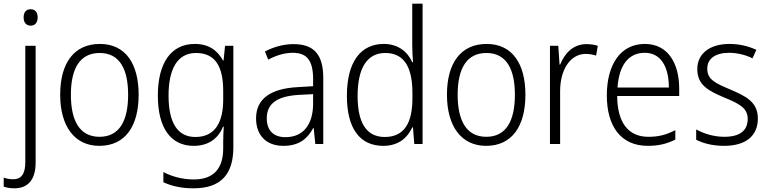

<svg xmlns="http://www.w3.org/2000/svg" viewBox="-56 -780 4166 1040"><path d="M72 -686C72 -658 86 -641 110 -641C134 -641 148 -658 148 -686C148 -713 135 -730 110 -730C85 -730 72 -713 72 -686ZM22 240C94 240 137 195 137 101V-532H81V100C81 163 58 191 16 191C-3 191 -20 188 -36 182V231C-22 236 -3 240 22 240Z M695 -267C695 -436 623 -542 485 -542C347 -542 270 -441 270 -267C270 -96 348 10 482 10C622 10 695 -96 695 -267ZM328 -267C328 -411 378 -493 484 -493C593 -493 638 -404 638 -267C638 -124 590 -39 483 -39C376 -39 328 -125 328 -267Z M999 -542C869 -542 799 -437 799 -262C799 -84 871 10 993 10C1071 10 1125 -27 1152 -94H1156C1154 -64 1153 -35 1153 -8V24C1153 133 1101 192 994 192C931 192 875 176 829 152V207C874 228 926 240 993 240C1144 240 1208 160 1208 18V-532H1163L1155 -452H1152C1122 -507 1075 -542 999 -542ZM1006 -493C1112 -493 1153 -417 1153 -287V-241C1153 -126 1115 -38 1002 -38C907 -38 857 -113 857 -262C857 -407 905 -493 1006 -493Z M1534 -541C1478 -541 1424 -525 1379 -501L1397 -457C1442 -481 1486 -494 1530 -494C1604 -494 1640 -455 1640 -352V-313L1556 -308C1410 -300 1331 -245 1331 -139C1331 -49 1384 10 1479 10C1566 10 1610 -30 1641 -87H1643L1652 0H1695V-358C1695 -485 1644 -541 1534 -541ZM1562 -266 1640 -270V-217C1639 -105 1587 -37 1490 -37C1427 -37 1389 -72 1389 -139C1389 -219 1445 -259 1562 -266Z M2020 10C2104 10 2152 -35 2177 -90H2181L2188 0H2233V-760H2177V-535C2177 -508 2179 -473 2181 -443H2177C2153 -498 2102 -542 2023 -542C1897 -542 1823 -444 1823 -261C1823 -84 1893 10 2020 10ZM2028 -38C1928 -38 1881 -116 1881 -260C1881 -411 1932 -493 2031 -493C2133 -493 2178 -416 2178 -276V-248C2178 -113 2133 -38 2028 -38Z M2790 -267C2790 -436 2718 -542 2580 -542C2442 -542 2365 -441 2365 -267C2365 -96 2443 10 2577 10C2717 10 2790 -96 2790 -267ZM2423 -267C2423 -411 2473 -493 2579 -493C2688 -493 2733 -404 2733 -267C2733 -124 2685 -39 2578 -39C2471 -39 2423 -125 2423 -267Z M3120 -541C3048 -541 3002 -490 2978 -430H2975L2968 -532H2923V0H2978V-287C2978 -401 3032 -488 3117 -488C3137 -488 3156 -484 3173 -479L3182 -532C3163 -538 3142 -541 3120 -541Z M3437 -542C3304 -542 3231 -429 3231 -263C3231 -97 3306 10 3453 10C3512 10 3556 -1 3602 -24V-75C3551 -49 3511 -39 3456 -39C3347 -39 3288 -116 3287 -260H3623V-300C3623 -437 3562 -542 3437 -542ZM3436 -494C3526 -494 3567 -415 3567 -306H3289C3297 -430 3351 -494 3436 -494Z M4049 -138C4049 -228 3984 -259 3900 -295C3818 -330 3775 -349 3775 -408C3775 -463 3820 -494 3893 -494C3938 -494 3985 -482 4020 -464L4041 -510C4000 -529 3951 -542 3895 -542C3788 -542 3721 -489 3721 -406C3721 -318 3782 -288 3869 -251C3952 -217 3994 -193 3994 -136C3994 -75 3955 -39 3867 -39C3811 -39 3756 -56 3715 -79V-23C3750 -5 3801 10 3866 10C3984 10 4049 -44 4049 -138Z"/></svg>

Font: Noto Sans Telugu SemiCondensed Light
Style: Regular
Weight: 300
Width: 4
Designer: Jelle Bosma - Monotype Design Team
Foundry: Monotype Imaging Inc.
Version: Version 2.005